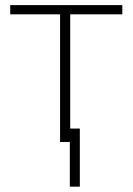

<svg xmlns="http://www.w3.org/2000/svg" viewBox="-20 -548 512 741"><path d="M251 -528.3V0H211.9V-528.3ZM452.1 -528.3V-492.7H19.5V-528.3ZM288.1 -51.8V172.4H249.5V-51.8Z"/></svg>

Font: Roboto ExtraLight
Style: Regular
Weight: 250
Designer: Christian Robertson
Foundry: Google
Version: Version 3.009; 2024